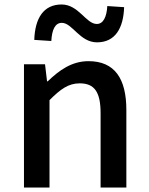

<svg xmlns="http://www.w3.org/2000/svg" viewBox="-20 -837 664 857"><path d="M87 0H201V-390C250 -439 285 -465 336 -465C401 -465 429 -427 429 -332V0H544V-346C544 -486 492 -564 375 -564C300 -564 244 -523 193 -474H190L181 -550H87ZM413 -648C494 -648 531 -711 534 -805L459 -810C456 -761 441 -730 412 -730C364 -730 331 -817 255 -817C174 -817 136 -755 133 -659L209 -654C212 -705 226 -735 256 -735C303 -735 336 -648 413 -648Z"/></svg>

Font: Noto Sans Japanese Medium
Style: Regular
Weight: 500
Designer: Ryoko NISHIZUKA (kana & ideographs); Paul D. Hunt (Latin, Greek & Cyrillic); Wenlong ZHANG (bopomofo); Sandoll Communica
Foundry: Adobe Systems Incorporated
Version: Version 1.000;PS 1;hotconv 1.0.78;makeotf.lib2.5.61930